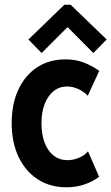

<svg xmlns="http://www.w3.org/2000/svg" viewBox="-20 -795 476 821"><path d="M264.4 5.9Q194.3 5.9 141.6 -28.1Q89 -62.1 59.5 -123.8Q30 -185.5 30 -268.8Q30 -351 58.7 -412.2Q87.4 -473.4 138.9 -507.3Q190.5 -541.1 259.5 -541.1Q304.8 -541.1 341.1 -526.5Q377.5 -512 404.3 -491.7L355.3 -385.8Q336.8 -404.8 313.2 -415Q289.6 -425.2 267 -425.2Q234.4 -425.2 209.8 -405.9Q185.3 -386.6 171.3 -351.2Q157.3 -315.8 157.3 -268Q157.3 -220.5 170.8 -184.9Q184.4 -149.4 209.4 -129.7Q234.4 -110.1 268.6 -110.1Q293.6 -110.1 318.2 -120.6Q342.7 -131.1 356.4 -148.1L403.7 -39.1Q378 -19 341.8 -6.6Q305.6 5.9 264.4 5.9ZM158 -568.2 101.6 -626.2 255.1 -774.7H282.1L436.1 -626.2L379.2 -568.2L270.6 -677.5H267.2Z"/></svg>

Font: Reddit Sans Condensed
Style: Regular
Weight: 400
Designer: Stephen Hutchings
Foundry: Reddit
Version: Version 1.014